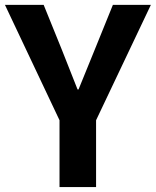

<svg xmlns="http://www.w3.org/2000/svg" viewBox="-26 -760 633 780"><path d="M215.8 0V-271.5L-5.9 -740.2H151.4L224.6 -559.6Q281.2 -415 289.1 -396.5H293Q338.9 -507.8 359.4 -559.6L432.6 -740.2H586.9L364.3 -271.5V0Z"/></svg>

Font: Gen Shin Gothic Bold
Style: Bold
Weight: 700
Designer: [Source Han Sans]
Ryoko NISHIZUKA  (kana & ideographs); Paul D. Hunt (Latin, Greek & Cyrillic); Wenlong ZHANG  (bopomofo
Version: Version 1.002.20150607